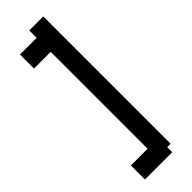

<svg xmlns="http://www.w3.org/2000/svg" viewBox="-284 -858 869 869"><g transform="rotate(-45 151.0 -423.5)"><path d="M236.8 -847.2V-32.2H147V-847.2ZM214.8 0H40V-89.8H214.8ZM214.8 -710H40V-799.8H214.8Z"/></g></svg>

Font: Opir
Style: Regular
Weight: 400
Designer: Maksym Kobuzan
Version: Version 1.000;FEAKit 1.0